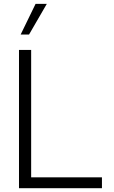

<svg xmlns="http://www.w3.org/2000/svg" viewBox="-20 -997 602 1017"><path d="M133.8 -814H89.4L168.5 -976.6H228ZM520 0H80.6V-732.4H145V-57.6H520Z"/></svg>

Font: Kumbh Sans Light
Style: Regular
Weight: 300
Version: Version 1.004